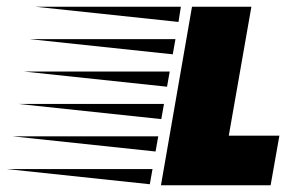

<svg xmlns="http://www.w3.org/2000/svg" viewBox="-273 -549 860 569"><path d="M529 0H204L296 -529H472L405 -147H555ZM171 -3 -253 -48H179ZM205 -196 -219 -241H213ZM222 -292 -202 -337H230ZM239 -388 -185 -433H247ZM256 -484 -168 -529H263ZM188 -100 -236 -145H196Z"/></svg>

Font: Faster One
Style: Regular
Weight: 400
Designer: Eduardo Rodriguez Tunni
Foundry: Eduardo Rodriguez Tunni
Version: Version 1.002